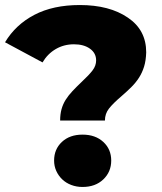

<svg xmlns="http://www.w3.org/2000/svg" viewBox="-27 -734 644 763"><path d="M298 -409Q327 -436 341 -454.5Q355 -473 355 -494Q355 -523 330.5 -540.5Q306 -558 267 -558Q227 -558 194.5 -539Q162 -520 142 -486L-7 -566Q35 -636 109.5 -675Q184 -714 290 -714Q408 -714 481 -664Q554 -615 554 -526Q553 -493 545.5 -469Q538 -445 525.5 -425.5Q513 -406 495.5 -388.5Q478 -371 456 -352Q422 -323 406 -302.5Q390 -282 390 -255H212Q212 -280 217.5 -300Q223 -320 234 -337.5Q245 -355 261 -372Q277 -389 298 -409ZM188 -96Q188 -141 219 -170Q250 -199 301 -199Q352 -199 383.5 -170Q415 -141 415 -96Q415 -51 383.5 -21Q352 9 301 9Q277 9 256 1Q235 -7 220 -21.5Q205 -36 196.5 -55Q188 -74 188 -96Z"/></svg>

Font: CMG Sans ExtraBold
Style: Regular
Weight: 800
Designer: Julieta Ulanovsky
Foundry: Julieta Ulanovsky
Version: Version 7.200